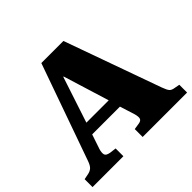

<svg xmlns="http://www.w3.org/2000/svg" viewBox="-168 -905 1100 1100"><g transform="rotate(-45 382.0 -355.0)"><path d="M-1 0V-64L34 -71Q53 -75 65 -86Q77 -97 87 -126L294 -710H473L683 -123Q694 -93 703 -82.5Q712 -72 733 -69L765 -63V0H405V-64L444 -70Q463 -73 467.5 -85Q472 -97 465 -123L436 -215H211L181 -126Q174 -102 177.5 -87.5Q181 -73 209 -68L249 -63V0ZM235 -286H416L330 -565H327Z"/></g></svg>

Font: Literata 36pt ExtraBold
Style: Regular
Weight: 800
Designer: Latin by Veronika Burian and Jose Scaglione. Greek by Irene Vlachou. Cyrillic by Vera Evstafieva.
Foundry: TypeTogether
Version: Version 3.002